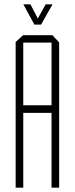

<svg xmlns="http://www.w3.org/2000/svg" viewBox="-20 -863 344 883"><path d="M52 0V-670L86 -701H221L252 -668V0H217V-344H87V0ZM87 -667V-379H217V-667ZM138 -750 88 -842V-843H120L154 -778L190 -843H221V-842L169 -750H139Z"/></svg>

Font: Foldit Thin ExtraLight
Style: Regular
Weight: 250
Version: Version 1.003